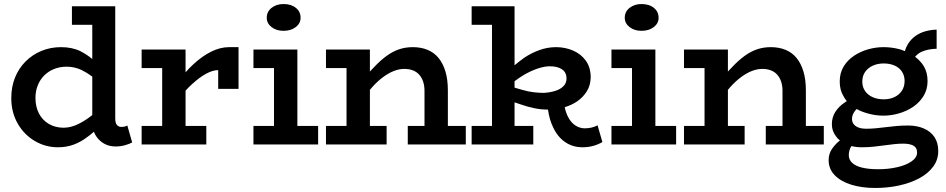

<svg xmlns="http://www.w3.org/2000/svg" viewBox="-20 -717 4694 953"><path d="M267 14Q206 14 153 -17Q100 -48 68 -103.5Q36 -159 36 -230Q36 -286 54.5 -332Q73 -378 107 -412Q141 -446 186 -464.5Q231 -483 283 -483Q338 -483 379 -463Q412 -446 438 -424V-594H337V-686H552V-129Q552 -106 560.5 -96.5Q569 -87 582 -87Q591 -87 599 -89Q607 -91 612 -94L636 -10Q624 -3 601.5 3.5Q579 10 554 10Q504 10 471 -24Q455 -40 446 -63Q428 -47 408 -33Q380 -12 345 1Q310 14 267 14ZM438 -337Q412 -356 384 -370Q349 -386 311 -386Q277 -386 248.5 -374.5Q220 -363 199.5 -342.5Q179 -322 167.5 -293.5Q156 -265 156 -231Q156 -187 173.5 -153.5Q191 -120 223 -101.5Q255 -83 297 -83Q336 -84 372 -103Q406 -120 438 -146Z M683 0V-92H785V-379H683V-471H901V-358Q920 -380 941 -399Q983 -438 1028 -460.5Q1073 -483 1117 -483H1164V-276H1063V-369Q1036 -369 1003 -351Q970 -333 934 -300Q917 -285 901 -267V-92H1004V0Z M1238 0V-92H1340V-379H1238V-471H1456V-92H1559V0ZM1387 -564Q1352 -564 1328 -582.5Q1304 -601 1304 -629Q1304 -659 1328 -678Q1352 -697 1387 -697Q1425 -697 1448.5 -678Q1472 -659 1472 -629Q1472 -601 1448 -582.5Q1424 -564 1387 -564Z M1598 0V-92H1700V-379H1598V-471H1816V-362Q1826 -373 1837 -384Q1867 -416 1897.5 -438.5Q1928 -461 1960 -472Q1992 -483 2029 -483Q2070 -483 2102.5 -469.5Q2135 -456 2157 -429Q2179 -402 2191 -362Q2203 -322 2203 -268V-92H2292V0H2004V-92H2087V-266Q2087 -291 2080.5 -311Q2074 -331 2061.5 -345.5Q2049 -360 2030 -367.5Q2011 -375 1987 -375Q1961 -375 1934.5 -364.5Q1908 -354 1881 -334Q1854 -314 1828 -285Q1822 -278 1816 -271V-92H1899V0Z M2321 0V-92H2422V-594H2321V-686H2534V-393Q2557 -412 2580 -429Q2617 -454 2657.5 -468.5Q2698 -483 2740 -483Q2785 -483 2824.5 -466Q2864 -449 2888 -415.5Q2912 -382 2912 -332Q2911 -293 2892.5 -263.5Q2874 -234 2845 -214Q2817 -195 2783 -185Q2789 -156 2801 -134Q2815 -108 2835.5 -94.5Q2856 -81 2880 -80Q2899 -80 2915 -83.5Q2931 -87 2946 -95L2970 -12Q2950 0 2925 7Q2900 14 2871 14Q2823 14 2785.5 -11.5Q2748 -37 2726 -84Q2707 -122 2700 -173Q2664 -173 2632 -180Q2598 -187 2567 -198Q2550 -203 2534 -209V-92H2627V0ZM2534 -314V-282Q2554 -276 2572 -271Q2603 -262 2630 -259Q2657 -256 2680 -256Q2710 -258 2735 -265.5Q2760 -273 2776 -288.5Q2792 -304 2792 -328Q2792 -357 2770 -372.5Q2748 -388 2709 -388Q2683 -388 2649.5 -377Q2616 -366 2580 -345Q2557 -331 2534 -314Z M3015 0V-92H3117V-379H3015V-471H3233V-92H3336V0ZM3164 -564Q3129 -564 3105 -582.5Q3081 -601 3081 -629Q3081 -659 3105 -678Q3129 -697 3164 -697Q3202 -697 3225.5 -678Q3249 -659 3249 -629Q3249 -601 3225 -582.5Q3201 -564 3164 -564Z M3375 0V-92H3477V-379H3375V-471H3593V-362Q3603 -373 3614 -384Q3644 -416 3674.5 -438.5Q3705 -461 3737 -472Q3769 -483 3806 -483Q3847 -483 3879.5 -469.5Q3912 -456 3934 -429Q3956 -402 3968 -362Q3980 -322 3980 -268V-92H4069V0H3781V-92H3864V-266Q3864 -291 3857.5 -311Q3851 -331 3838.5 -345.5Q3826 -360 3807 -367.5Q3788 -375 3764 -375Q3738 -375 3711.5 -364.5Q3685 -354 3658 -334Q3631 -314 3605 -285Q3599 -278 3593 -271V-92H3676V0Z M4324 216Q4258 216 4206 200Q4154 184 4123.5 153Q4093 122 4093 78Q4093 47 4109 23Q4125 -1 4148 -19Q4148 -20 4149 -20Q4137 -29 4129 -41Q4109 -67 4109 -100Q4109 -135 4126 -161.5Q4143 -188 4171 -207Q4177 -211 4183 -215Q4174 -226 4167 -239Q4148 -270 4148 -312Q4148 -355 4167.5 -387Q4187 -419 4219.5 -440.5Q4252 -462 4290 -472.5Q4328 -483 4365 -483Q4405 -483 4444 -473Q4458 -469 4471 -463Q4477 -483 4487 -499Q4502 -523 4524 -538.5Q4546 -554 4572.5 -561.5Q4599 -569 4629 -570V-475Q4587 -474 4557 -461Q4537 -453 4522 -435Q4548 -416 4565 -389Q4584 -357 4584 -315Q4584 -273 4564 -240.5Q4544 -208 4512 -186.5Q4480 -165 4441.5 -154Q4403 -143 4365 -143Q4325 -143 4287 -154Q4257 -162 4232 -176Q4223 -167 4218 -158Q4209 -143 4209 -127Q4209 -111 4218 -100Q4227 -89 4242.5 -83.5Q4258 -78 4278 -78Q4305 -78 4329.5 -80.5Q4354 -83 4378.5 -86Q4403 -89 4429.5 -91.5Q4456 -94 4488 -94Q4531 -94 4565 -79.5Q4599 -65 4618 -37Q4637 -9 4637 33Q4637 76 4612 110Q4587 144 4543.5 167.5Q4500 191 4443.5 203.5Q4387 216 4324 216ZM4206 8Q4193 28 4193 54Q4193 75 4209.5 91Q4226 107 4259 115Q4292 123 4339 123Q4389 123 4433 113Q4477 103 4504.5 84Q4532 65 4532 40Q4532 16 4514 6Q4496 -4 4463 -4Q4441 -4 4418 -1.5Q4395 1 4370 4.5Q4345 8 4317 11Q4289 14 4257 14Q4230 14 4206 8ZM4366 -224Q4397 -224 4420.5 -235.5Q4444 -247 4457 -267.5Q4470 -288 4470 -315Q4470 -342 4456.5 -362Q4443 -382 4419.5 -392Q4396 -402 4366 -402Q4336 -402 4312 -391Q4288 -380 4274 -360Q4260 -340 4260 -312Q4260 -285 4274 -265Q4288 -245 4312 -234.5Q4336 -224 4366 -224Z"/></svg>

Font: BioRhyme ExtraBold SemiBold
Style: Regular
Weight: 600
Version: Version 1.600;gftools[0.9.33]